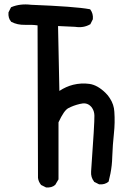

<svg xmlns="http://www.w3.org/2000/svg" viewBox="-20 -821 540 851"><path d="M183.1 9.3 163.6 -0.5 162.1 -1 161.6 -2Q156.2 -8.8 152.8 -16.4Q149.4 -23.9 148.4 -32.7V-33.2L146.5 -708.5Q132.8 -710.4 119.1 -710.9Q105.5 -711.4 90.8 -710.9Q57.1 -710 30.3 -724.1L29.3 -724.6L28.8 -725.6Q22 -733.4 19.3 -743.4Q16.6 -753.4 17.6 -765.1V-766.1L18.1 -767.1L27.8 -786.6L28.8 -788.6L30.8 -789.6Q69.3 -805.7 117.7 -799.8Q314.5 -792 377 -780.3L379.4 -779.8L380.9 -777.8Q393.6 -760.7 391.6 -736.8V-735.8L391.1 -734.9L381.3 -715.3L380.4 -713.4L378.9 -712.9Q350.1 -696.3 313 -702.1L237.3 -705.6L243.2 -418Q272.9 -437.5 304.2 -445.3Q322.3 -449.7 340.1 -450.7Q357.9 -451.7 376 -449.2Q394 -446.8 411.9 -436.8Q429.7 -426.8 447.3 -409.7Q453.6 -403.8 458.5 -397.5Q463.4 -391.1 467.5 -384.5Q471.7 -377.9 475.1 -371.1Q478.5 -364.3 481 -356.7Q483.4 -349.1 484.9 -341.6Q486.3 -334 486.8 -325.7Q490.2 -278.3 484.9 -229Q479.5 -180.2 477.5 -125.5Q477.1 -106.4 475.1 -88.4Q473.1 -70.3 469.7 -52.7Q466.3 -35.2 461.9 -18.1L461.4 -16.1L460 -15.1Q444.3 -2 420.4 -3.9H419.4L418.5 -4.4L398.9 -14.2L397.5 -14.6L397 -16.1Q381.8 -35.2 383.8 -61Q399.4 -278.3 398.4 -308.6Q398.4 -313 397.7 -317.4Q397 -321.8 396 -325.7Q395 -329.6 393.3 -333.3Q391.6 -336.9 389.6 -340.3Q387.7 -343.8 385.3 -346.7Q382.8 -349.6 379.9 -352.1Q371.1 -359.9 360.1 -362.1Q349.1 -364.3 334.5 -360.4Q319.3 -356.9 306.4 -352.1Q293.5 -347.2 283.2 -341.8Q263.7 -332 239.3 -278.8V-27.3V-25.9L238.3 -24.4L225.6 -2.9L225.1 -2L224.6 -1.5Q216.8 5.4 206.8 8.1Q196.8 10.7 185.1 9.8H184.1Z"/></svg>

Font: NaikaiFont
Style: SemiBold
Weight: 600
Version: Version 1.89